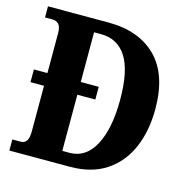

<svg xmlns="http://www.w3.org/2000/svg" viewBox="-105 -816 901 918"><g transform="rotate(15 345.5 -357.0)"><path d="M21 0V-55H63Q101 -55 101 -114V-342H34V-405H101V-601Q101 -634 89 -646.5Q77 -659 57 -659H21V-714H321Q472 -714 558 -628Q644 -542 644 -372Q644 -263 607.5 -179Q571 -95 499 -47.5Q427 0 321 0ZM301 -64Q383 -64 426.5 -147Q470 -230 470 -372Q470 -515 426.5 -583Q383 -651 301 -651H266V-405H355V-342H266V-64Z"/></g></svg>

Font: Noto Serif Armenian Condensed ExtraBold
Style: Regular
Weight: 800
Width: 3
Designer: Monotype Design Team
Foundry: Monotype Imaging Inc.
Version: Version 2.008; ttfautohint (v1.8.4.7-5d5b)